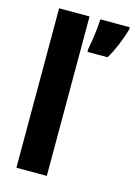

<svg xmlns="http://www.w3.org/2000/svg" viewBox="-116 -822 622 884"><g transform="rotate(15 195.0 -380.0)"><path d="M390 -749Q379 -711 362.5 -671.5Q346 -632 327 -600H231V-613Q234 -629 238.5 -656.5Q243 -684 246 -712.5Q249 -741 250 -760H390ZM198 0H53V-760H198Z"/></g></svg>

Font: Noto Sans ExtraCondensed ExtraBold
Style: Regular
Weight: 800
Width: 2
Designer: Monotype Design Team
Foundry: Monotype Imaging Inc.
Version: Version 2.013; ttfautohint (v1.8.4.7-5d5b)